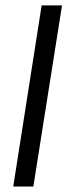

<svg xmlns="http://www.w3.org/2000/svg" viewBox="-20 -680 273 700"><path d="M131.8 -660.2 28.3 0H101.6L206.1 -660.2Z"/></svg>

Font: Geo
Style: Oblique
Weight: 500
Italic angle: -11°
Version: Version 001.2